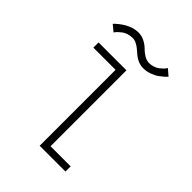

<svg xmlns="http://www.w3.org/2000/svg" viewBox="-194 -746 837 837"><g transform="rotate(45 225.0 -327.0)"><path d="M284.5 -558Q267.5 -558 252.5 -564.2Q237.5 -570.5 226.8 -579.5Q216 -588.5 205.8 -597.5Q195.5 -606.5 183.2 -612.8Q171 -619 157.5 -619Q144 -619 131 -614.8Q118 -610.5 109.8 -604.2Q101.5 -598 95 -591.8Q88.5 -585.5 85.5 -581L82.5 -577L53.5 -601Q54.5 -602.5 59.8 -607.8Q65 -613 75.5 -621Q86 -629 98.2 -636.2Q110.5 -643.5 127 -648.8Q143.5 -654 159.5 -654Q180.5 -654 198.8 -644.2Q217 -634.5 228 -623Q239 -611.5 254.8 -601.8Q270.5 -592 286.5 -592Q300 -592 312.8 -596.5Q325.5 -601 333.5 -607.2Q341.5 -613.5 347.8 -619.8Q354 -626 357 -630.5L359.5 -635L388.5 -610Q385.5 -606 378 -599.2Q370.5 -592.5 356.8 -582.2Q343 -572 323.5 -565Q304 -558 284.5 -558ZM239 -32H363V0H204V-468H67V-500H239Z"/></g></svg>

Font: League Mono Condensed Thin
Style: Regular
Weight: 100
Width: 1
Designer: Tyler Finck
Foundry: The League of Moveable Type / Tyler Finck
Version: Version 2.210